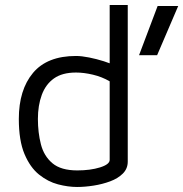

<svg xmlns="http://www.w3.org/2000/svg" viewBox="-20 -730 730 765"><path d="M287 15Q251 15 211 4.5Q171 -6 135.5 -34.5Q100 -63 77.5 -116.5Q55 -170 55 -256Q55 -372 111.5 -439.5Q168 -507 283 -507Q305 -507 335 -501Q365 -495 393.5 -486Q422 -477 442 -467L417 -442V-710H489V-86Q489 -58 469.5 -38.5Q450 -19 419 -7.5Q388 4 353 9.5Q318 15 287 15ZM288 -51Q340 -51 378.5 -63Q417 -75 417 -93V-406Q386 -424 350 -432.5Q314 -441 283 -441Q228 -441 195 -417.5Q162 -394 146.5 -352Q131 -310 131 -256Q131 -202 143 -155Q155 -108 189 -79.5Q223 -51 288 -51ZM534 -510 608 -706H690L606 -510Z"/></svg>

Font: Maven Pro VF Beta
Style: Regular
Weight: 400
Designer: Joe Prince
Foundry: Joe Prince
Version: Version 2.002